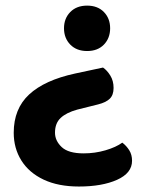

<svg xmlns="http://www.w3.org/2000/svg" viewBox="-20 -501 525 687"><path d="M248.6 -237.9 348.6 -259.3Q362.9 -249.6 374.7 -230.7Q386.4 -211.8 386.4 -186.3Q386.4 -161 372.8 -147.8Q359.2 -134.5 331.3 -127.5L256.4 -108.8Q216.8 -97.8 196.8 -78.8Q176.8 -59.8 176.8 -26.3Q176.8 2.6 200.7 25.2Q224.7 47.8 279.2 47.8Q319.8 47.8 357.4 36.8Q394.9 25.8 417.6 9.4Q432.5 20.7 442.5 36.7Q452.5 52.6 452.5 74.2Q452.5 118.4 398.8 142.4Q345.2 166.4 262.3 166.4Q188.4 166.4 136.1 141.7Q83.8 117 56.4 73.2Q29.1 29.4 29.1 -25.9Q29.1 -111.9 84.4 -163.1Q139.7 -214.3 248.6 -237.9ZM374.1 -399.8Q374.1 -364.6 351.9 -341.5Q329.6 -318.4 291.7 -318.4Q253.9 -318.4 231.4 -341.5Q209 -364.6 209 -399.8Q209 -435 231.4 -457.9Q253.9 -480.9 291.7 -480.9Q329.6 -480.9 351.9 -457.9Q374.1 -435 374.1 -399.8Z"/></svg>

Font: Baloo Tammudu 2
Style: Regular
Weight: 400
Designer: Maithili Shingre, Omkar Shende and Ek Type
Foundry: Ek Type
Version: Version 1.700